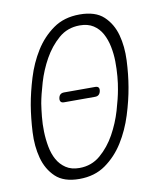

<svg xmlns="http://www.w3.org/2000/svg" viewBox="-84 -810 767 889"><g transform="rotate(-10 300.0 -365.0)"><path d="M227 -40Q284 -40 326 -76Q368 -112 396.5 -163.5Q425 -215 441.5 -271Q458 -327 465 -367Q470 -393 473 -427.5Q476 -462 475.5 -497.5Q475 -533 468 -567.5Q461 -602 446 -629.5Q431 -657 405.5 -673.5Q380 -690 342 -690Q284 -690 242.5 -654Q201 -618 172.5 -567Q144 -516 127.5 -460Q111 -404 104 -365Q100 -339 96.5 -304.5Q93 -270 94 -234Q95 -198 101.5 -163Q108 -128 123 -101Q138 -74 163.5 -57Q189 -40 227 -40ZM218 10Q145 10 106.5 -26.5Q68 -63 53 -119Q38 -175 41.5 -241Q45 -307 55 -367Q65 -425 85 -490.5Q105 -556 139.5 -611.5Q174 -667 225.5 -703.5Q277 -740 350 -740Q424 -740 462.5 -704Q501 -668 516 -613Q531 -558 528 -492.5Q525 -427 515 -369Q505 -309 484 -242Q463 -175 428 -119Q393 -63 341.5 -26.5Q290 10 218 10ZM355 -352H209Q198 -352 193.5 -358Q189 -364 191 -375Q193 -386 199.5 -391.5Q206 -397 217 -397H363Q374 -397 378.5 -391.5Q383 -386 381 -375Q379 -364 372.5 -358Q366 -352 355 -352Z"/></g></svg>

Font: Maple Mono Thin
Style: Italic
Weight: 250
Italic angle: -10°
Monospace: yes
Designer: subframe7536
Version: Version 7.000